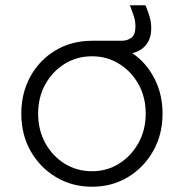

<svg xmlns="http://www.w3.org/2000/svg" viewBox="-20 -698 699 730"><path d="M330 12Q254 12 193 -24.5Q132 -61 96.5 -123.5Q61 -186 61 -266Q61 -345 96 -408Q131 -471 192 -507Q253 -543 330 -543H443Q464 -543 479.5 -554.5Q495 -566 495 -597Q495 -618 488.5 -637.5Q482 -657 474 -678H533Q542 -657 548.5 -635.5Q555 -614 555 -591Q555 -551 535 -527Q515 -503 483 -496Q536 -460 567 -400Q598 -340 598 -266Q598 -186 562 -123Q526 -60 465.5 -24Q405 12 330 12ZM330 -47Q387 -47 433 -76Q479 -105 506.5 -154.5Q534 -204 534 -266Q534 -328 507 -377Q480 -426 433.5 -455Q387 -484 330 -484Q272 -484 225.5 -455Q179 -426 152 -377Q125 -328 125 -266Q125 -204 152 -154.5Q179 -105 225.5 -76Q272 -47 330 -47Z"/></svg>

Font: Plus Jakarta Sans Light
Style: Regular
Weight: 300
Designer: Gumpita Rahayu
Foundry: Tokotype
Version: Version 2.006; ttfautohint (v1.8.4.7-5d5b)